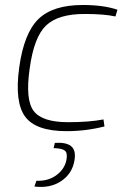

<svg xmlns="http://www.w3.org/2000/svg" viewBox="-20 -514 517 770"><path d="M395 -35 399 -7Q325 12 247 12Q124 12 81 -46Q38 -104 57 -243Q76 -381 134 -437.5Q192 -494 312 -494Q395 -494 451 -475L443 -448Q398 -458 319 -458Q213 -458 164.5 -411.5Q116 -365 99 -239Q81 -114 115 -69Q149 -24 253 -24Q338 -24 395 -35ZM195 80 200 59Q245 56 265 72Q285 88 279 127Q271 181 226.5 211.5Q182 242 118 234L126 211Q174 213 207.5 187.5Q241 162 247 124Q251 99 240 90Q229 81 195 80Z"/></svg>

Font: Exo 2.0 Extra Light
Style: Italic
Weight: 250
Italic angle: -8°
Designer: Natanael Gama
Version: Version 1.001;PS 001.001;hotconv 1.0.70;makeotf.lib2.5.58329